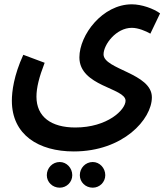

<svg xmlns="http://www.w3.org/2000/svg" viewBox="-20 -599 781 890"><path d="M35 -132C35 26 159 103 322 103C551 103 684 -46 684 -148C684 -260 460 -277 460 -347C460 -392 518 -470 591 -470C621 -470 656 -455 677 -443L722 -537C692 -559 637 -579 591 -579C455 -579 348 -437 348 -333C348 -198 562 -192 562 -132C562 -90 478 -8 329 -8C218 -8 149 -57 149 -151C149 -192 161 -241 187 -308L88 -345C44 -249 35 -175 35 -132ZM410 271C442 271 468 245 468 213C468 180 442 152 410 152C376 152 350 180 350 213C350 245 376 271 410 271ZM257 271C289 271 315 245 315 213C315 180 289 152 257 152C223 152 197 180 197 213C197 245 223 271 257 271Z"/></svg>

Font: Noto Sans Arabic UI Cn SmBd
Style: Regular
Weight: 600
Width: 3
Designer: Monotype Design Team, Nadine Chahine and Nizar Qandah
Foundry: Monotype Imaging Inc.
Version: Version 2.010